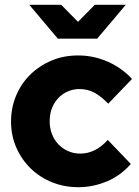

<svg xmlns="http://www.w3.org/2000/svg" viewBox="-20 -770 579 800"><path d="M26 0ZM314 -130Q378 -130 429 -187Q453 -162 477 -137Q501 -112 525 -87Q484 -39 426 -14.5Q368 10 306 10Q248 10 197 -10.5Q146 -31 108 -68Q70 -105 48 -155Q26 -205 26 -264Q26 -320 46.5 -370Q67 -420 104.5 -457.5Q142 -495 193 -517Q244 -539 306 -539Q370 -539 429 -513Q488 -487 530 -441Q505 -415 480.5 -389.5Q456 -364 431 -338Q403 -367 375 -383Q347 -399 310 -399Q288 -399 266 -390.5Q244 -382 226.5 -365Q209 -348 198 -323Q187 -298 187 -264Q187 -236 196.5 -211.5Q206 -187 223 -169Q240 -151 263.5 -140.5Q287 -130 314 -130ZM235 -750 305 -679 375 -750H504L385 -609H221L102 -750Z"/></svg>

Font: Rosa Sans Black
Style: Regular
Weight: 900
Designer: Pentagram / MCKL
Foundry: Pentagram / MCKL
Version: Version 1.005;September 16, 2019;FontCreator 11.5.0.2425 64-